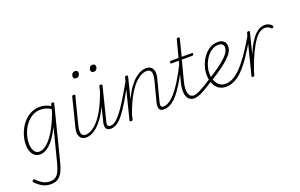

<svg xmlns="http://www.w3.org/2000/svg" viewBox="-142 -1334 3577 2288"><g transform="rotate(-20 1646.5 -190.5)"><path d="M178 394Q120 394 74 368.5Q28 343 -11 302Q-17 295 -16.5 288.5Q-16 282 -9 275Q-1 268 4.5 268.5Q10 269 14 274Q52 314 92.5 336.5Q133 359 183 359Q225 359 253 338.5Q281 318 299.5 277.5Q318 237 333 177L440 -241Q396 -151 352 -93.5Q308 -36 264.5 -9.5Q221 17 178 17Q141 17 113.5 -3.5Q86 -24 70.5 -62Q55 -100 55 -152Q55 -199 68.5 -250Q82 -301 108 -349Q134 -397 172 -435.5Q210 -474 259 -496.5Q308 -519 366 -519Q399 -519 434 -509Q469 -499 500 -479L505 -500Q507 -508 512 -511.5Q517 -515 527 -515Q538 -515 541.5 -509Q545 -503 542 -495L371 180Q354 250 330 298Q306 346 270.5 370Q235 394 178 394ZM184 -18Q226 -18 276 -58.5Q326 -99 377.5 -183Q429 -267 478 -395L492 -445Q452 -470 420 -477Q388 -484 361 -484Q312 -484 271 -464Q230 -444 197 -410Q164 -376 141.5 -333Q119 -290 107 -243.5Q95 -197 95 -151Q95 -114 104.5 -84Q114 -54 133.5 -36Q153 -18 184 -18Z M766 15Q733 15 709 -1Q685 -17 676 -53.5Q667 -90 684 -152L772 -500Q775 -508 779.5 -511.5Q784 -515 795 -515Q804 -515 809 -510.5Q814 -506 811 -499L724 -159Q712 -110 713 -79.5Q714 -49 728.5 -34Q743 -19 770 -19Q800 -19 839.5 -39Q879 -59 923.5 -106.5Q968 -154 1014 -237.5Q1060 -321 1105 -449L1117 -503Q1120 -512 1124.5 -515Q1129 -518 1140 -518Q1149 -518 1154 -514.5Q1159 -511 1157 -503L1055 -97Q1043 -56 1048.5 -37Q1054 -18 1084 -18Q1092 -18 1094.5 -12.5Q1097 -7 1096 -0.5Q1095 6 1089.5 11.5Q1084 17 1074 17Q1055 17 1041 11Q1027 5 1018.5 -8.5Q1010 -22 1009.5 -44Q1009 -66 1017 -96L1061 -273Q1023 -191 983 -135.5Q943 -80 904 -46.5Q865 -13 829.5 1Q794 15 766 15Z M1074 17Q1065 17 1060.5 11.5Q1056 6 1057.5 -0.5Q1059 -7 1065.5 -12.5Q1072 -18 1083 -18Q1113 -18 1146.5 -42Q1180 -66 1221 -118.5Q1262 -171 1315 -257.5Q1368 -344 1438 -467Q1442 -476 1448.5 -475.5Q1455 -475 1459.5 -469.5Q1464 -464 1458 -456Q1387 -322 1332.5 -231Q1278 -140 1235 -86Q1192 -32 1153.5 -7.5Q1115 17 1074 17Z M893 -690Q877 -690 867 -698Q857 -706 857 -722Q857 -744 870 -759.5Q883 -775 905 -775Q921 -775 931 -767Q941 -759 941 -743Q941 -722 928.5 -706Q916 -690 893 -690ZM1116 -690Q1100 -690 1090 -698Q1080 -706 1080 -722Q1080 -744 1092.5 -759.5Q1105 -775 1127 -775Q1143 -775 1153 -767Q1163 -759 1163 -743Q1164 -722 1151 -706Q1138 -690 1116 -690Z M1747 17Q1729 17 1715 11Q1701 5 1693.5 -8.5Q1686 -22 1686 -44Q1686 -66 1693 -96L1758 -344Q1771 -394 1769 -424.5Q1767 -455 1751.5 -469.5Q1736 -484 1707 -484Q1675 -484 1635.5 -464.5Q1596 -445 1551 -397.5Q1506 -350 1459.5 -266.5Q1413 -183 1368 -56L1355 0Q1353 8 1348.5 11.5Q1344 15 1333 15Q1324 15 1318.5 11Q1313 7 1316 0L1442 -500Q1445 -508 1448.5 -511.5Q1452 -515 1463 -515Q1473 -515 1477.5 -510.5Q1482 -506 1480 -499L1413 -232Q1452 -315 1491.5 -370Q1531 -425 1571 -458Q1611 -491 1646.5 -505Q1682 -519 1711 -519Q1745 -519 1770 -503Q1795 -487 1804 -450Q1813 -413 1797 -352L1731 -97Q1719 -56 1724 -37Q1729 -18 1756 -18Q1764 -18 1767 -12.5Q1770 -7 1768.5 -0.5Q1767 6 1761.5 11.5Q1756 17 1747 17Z M1746 17Q1737 17 1732.5 11.5Q1728 6 1729.5 -0.5Q1731 -7 1737.5 -12.5Q1744 -18 1755 -18Q1788 -18 1825.5 -40Q1863 -62 1905.5 -110Q1948 -158 1997.5 -237.5Q2047 -317 2105 -432Q2109 -440 2115.5 -439.5Q2122 -439 2126 -433.5Q2130 -428 2125 -418Q2068 -300 2017.5 -217Q1967 -134 1922.5 -82.5Q1878 -31 1834 -7Q1790 17 1746 17Z M2136 17Q2100 17 2077 0Q2054 -17 2042.5 -47.5Q2031 -78 2032 -121Q2033 -164 2046 -216L2112 -468H2020Q2010 -468 2007.5 -472.5Q2005 -477 2008 -485Q2009 -493 2013.5 -496.5Q2018 -500 2026 -500H2120L2176 -715Q2178 -723 2183 -726.5Q2188 -730 2198 -730Q2208 -730 2212.5 -725.5Q2217 -721 2214 -714L2160 -500H2288Q2299 -500 2301 -495.5Q2303 -491 2300 -484Q2298 -474 2294 -471Q2290 -468 2280 -468H2150L2085 -218Q2071 -166 2070 -127.5Q2069 -89 2077.5 -65Q2086 -41 2102.5 -29.5Q2119 -18 2140 -18Q2148 -18 2152 -12.5Q2156 -7 2156 -0.5Q2156 6 2151.5 11.5Q2147 17 2136 17Z M2133 17Q2124 17 2119.5 11.5Q2115 6 2116.5 -0.5Q2118 -7 2124.5 -12.5Q2131 -18 2142 -18Q2158 -18 2185 -28.5Q2212 -39 2258.5 -65Q2305 -91 2377 -138Q2383 -143 2388 -140Q2393 -137 2396.5 -131Q2400 -125 2399 -118.5Q2398 -112 2390 -107Q2316 -58 2267 -30.5Q2218 -3 2186 7Q2154 17 2133 17Z M2385 -142Q2469 -194 2526 -236Q2583 -278 2618 -312Q2653 -346 2668.5 -374.5Q2684 -403 2684 -427Q2684 -455 2668 -470Q2652 -485 2619 -485Q2572 -485 2532 -459Q2492 -433 2463 -390Q2434 -347 2418 -298Q2402 -249 2402 -201Q2402 -157 2413.5 -123Q2425 -89 2443.5 -66Q2462 -43 2487 -30.5Q2512 -18 2541 -18Q2548 -18 2551 -12.5Q2554 -7 2552.5 -0.5Q2551 6 2546.5 11.5Q2542 17 2536 17Q2479 17 2441 -12.5Q2403 -42 2384 -91Q2365 -140 2365 -198Q2365 -252 2383.5 -308Q2402 -364 2435.5 -412Q2469 -460 2517 -489.5Q2565 -519 2623 -519Q2662 -519 2684.5 -505Q2707 -491 2715.5 -471Q2724 -451 2724 -430Q2724 -397 2706 -363Q2688 -329 2649.5 -292Q2611 -255 2549.5 -210Q2488 -165 2401 -111Z M2534 17Q2525 17 2521 11.5Q2517 6 2518 -1Q2519 -8 2524.5 -13Q2530 -18 2541 -18Q2587 -18 2633.5 -41Q2680 -64 2732.5 -116Q2785 -168 2846.5 -254Q2908 -340 2982 -467Q2986 -475 2992.5 -473.5Q2999 -472 3003.5 -466Q3008 -460 3003 -452Q2931 -327 2870.5 -237.5Q2810 -148 2755 -91.5Q2700 -35 2646.5 -9Q2593 17 2534 17Z M2876 15Q2867 15 2863.5 11.5Q2860 8 2863 0L2989 -500Q2992 -508 2996.5 -511.5Q3001 -515 3010 -515Q3020 -515 3024 -510.5Q3028 -506 3025 -499L2960 -239Q2997 -327 3032 -382Q3067 -437 3099.5 -466.5Q3132 -496 3161.5 -507.5Q3191 -519 3218 -519Q3247 -519 3272.5 -506Q3298 -493 3308 -475Q3311 -471 3309.5 -466Q3308 -461 3303 -456Q3297 -451 3291 -450.5Q3285 -450 3280 -454Q3270 -464 3253 -474.5Q3236 -485 3209 -485Q3179 -485 3146.5 -466.5Q3114 -448 3078.5 -400.5Q3043 -353 3001.5 -268.5Q2960 -184 2913 -52L2899 0Q2897 8 2891.5 11.5Q2886 15 2876 15Z"/></g></svg>

Font: Playwrite IS Thin
Style: Regular
Weight: 250
Designer: Veronika Burian, José Scaglione
Foundry: TypeTogether
Version: Version 1.002